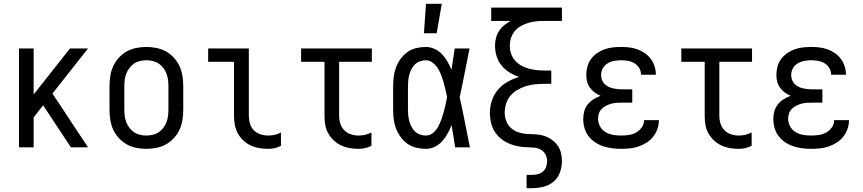

<svg xmlns="http://www.w3.org/2000/svg" viewBox="-20 -775 4540 1010"><path d="M80 0V-520H157V-278L348 -520H443L256 -283L443 0H353L207 -221L157 -158V0Z M750 8Q723 8 696 2.5Q669 -3 646 -16Q623 -29 604.5 -49.5Q586 -70 575 -94.5Q564 -119 560 -146Q556 -173 556 -200V-320Q556 -347 560 -374Q564 -401 575 -425.5Q586 -450 604.5 -470.5Q623 -491 646 -504Q669 -517 696 -522.5Q723 -528 750 -528Q777 -528 804 -522.5Q831 -517 854 -504Q877 -491 895.5 -470.5Q914 -450 925 -425.5Q936 -401 940 -374Q944 -347 944 -320V-200Q944 -173 940 -146Q936 -119 925 -94.5Q914 -70 895.5 -49.5Q877 -29 854 -16Q831 -3 804 2.5Q777 8 750 8ZM750 -62Q767 -62 784 -66Q801 -70 815 -79.5Q829 -89 839.5 -103Q850 -117 856 -133Q862 -149 864 -166Q866 -183 866 -200V-320Q866 -337 864 -354Q862 -371 856 -387Q850 -403 839.5 -417Q829 -431 815 -440.5Q801 -450 784 -454Q767 -458 750 -458Q733 -458 716 -454Q699 -450 685 -440.5Q671 -431 660.5 -417Q650 -403 644 -387Q638 -371 636 -354Q634 -337 634 -320V-200Q634 -183 636 -166Q638 -149 644 -133Q650 -117 660.5 -103Q671 -89 685 -79.5Q699 -70 716 -66Q733 -62 750 -62Z M1391 8Q1367 8 1343.5 4Q1320 0 1298.5 -10Q1277 -20 1259.5 -36.5Q1242 -53 1231 -73.5Q1220 -94 1215.5 -117.5Q1211 -141 1211 -165V-450H1075V-520H1289V-165Q1289 -144 1295 -124Q1301 -104 1315.5 -89.5Q1330 -75 1350 -68.5Q1370 -62 1391 -62Q1409 -62 1426 -66Q1443 -70 1458 -78V-8Q1443 0 1426 4Q1409 8 1391 8Z M1867 8Q1843 8 1819.5 4Q1796 0 1774.5 -10Q1753 -20 1735.5 -36.5Q1718 -53 1706.5 -73.5Q1695 -94 1691 -117.5Q1687 -141 1687 -165V-450H1564V-520H1936V-450H1764V-165Q1764 -144 1770.5 -124Q1777 -104 1791.5 -89.5Q1806 -75 1826 -68.5Q1846 -62 1867 -62Q1884 -62 1901 -66Q1918 -70 1934 -78V-8Q1918 0 1901 4Q1884 8 1867 8Z M2220 8Q2195 8 2169.5 2Q2144 -4 2123 -19Q2102 -34 2087 -55Q2072 -76 2063 -100Q2054 -124 2051 -149Q2048 -174 2048 -200V-320Q2048 -346 2051 -371Q2054 -396 2063 -420Q2072 -444 2087 -465Q2102 -486 2123 -501Q2144 -516 2169.5 -522Q2195 -528 2220 -528Q2244 -528 2266.5 -517.5Q2289 -507 2305.5 -489.5Q2322 -472 2334 -451Q2346 -430 2355 -408Q2359 -436 2363.5 -464Q2368 -492 2372 -520H2450Q2437 -456 2424.5 -391.5Q2412 -327 2398 -263Q2413 -198 2425.5 -132Q2438 -66 2452 0H2374Q2370 -28 2365.5 -56.5Q2361 -85 2356 -113V-118Q2347 -95 2335 -73Q2323 -51 2306.5 -32.5Q2290 -14 2267.5 -3Q2245 8 2220 8ZM2220 -62Q2241 -62 2257.5 -75.5Q2274 -89 2284 -107Q2294 -125 2301 -144.5Q2308 -164 2313.5 -183.5Q2319 -203 2323.5 -223.5Q2328 -244 2332 -264Q2328 -283 2323.5 -302.5Q2319 -322 2313.5 -341.5Q2308 -361 2301 -379.5Q2294 -398 2283.5 -415Q2273 -432 2256.5 -445Q2240 -458 2220 -458Q2205 -458 2189.5 -452.5Q2174 -447 2163 -436.5Q2152 -426 2144.5 -411.5Q2137 -397 2133 -382Q2129 -367 2127.5 -351.5Q2126 -336 2126 -320V-200Q2126 -184 2127.5 -168.5Q2129 -153 2133 -138Q2137 -123 2144.5 -108.5Q2152 -94 2163 -83.5Q2174 -73 2189.5 -67.5Q2205 -62 2220 -62ZM2210 -600 2221 -755H2304L2277 -600Z M2750 215V145H2779Q2794 145 2809.5 141Q2825 137 2836.5 127Q2848 117 2853 102.5Q2858 88 2858 73Q2858 54 2849 37Q2840 20 2823.5 11.5Q2807 3 2788 1.5Q2769 0 2750.5 -0.5Q2732 -1 2713.5 -4Q2695 -7 2677.5 -12.5Q2660 -18 2643 -27Q2626 -36 2612 -48Q2598 -60 2587 -75.5Q2576 -91 2569.5 -108.5Q2563 -126 2560 -144.5Q2557 -163 2557 -181Q2557 -214 2567.5 -246Q2578 -278 2599.5 -303Q2621 -328 2650 -344.5Q2679 -361 2711 -370Q2684 -379 2660 -394Q2636 -409 2618.5 -430.5Q2601 -452 2592.5 -479Q2584 -506 2584 -534Q2584 -554 2589 -574.5Q2594 -595 2605 -612Q2616 -629 2632 -642Q2648 -655 2666 -665H2564V-735H2936V-665H2843Q2822 -665 2801 -663Q2780 -661 2760 -655Q2740 -649 2721 -638.5Q2702 -628 2688.5 -612Q2675 -596 2668.5 -576Q2662 -556 2662 -535Q2662 -513 2668.5 -493Q2675 -473 2689 -457Q2703 -441 2721.5 -430.5Q2740 -420 2760 -414.5Q2780 -409 2801 -406.5Q2822 -404 2843 -404H2880V-334H2843Q2819 -334 2794.5 -331.5Q2770 -329 2747 -322Q2724 -315 2702.5 -302.5Q2681 -290 2665.5 -272Q2650 -254 2642.5 -230Q2635 -206 2635 -182Q2635 -160 2643 -138.5Q2651 -117 2667.5 -102Q2684 -87 2705.5 -79.5Q2727 -72 2749.5 -70.5Q2772 -69 2794.5 -68.5Q2817 -68 2838.5 -61.5Q2860 -55 2879 -42.5Q2898 -30 2911.5 -12Q2925 6 2930.5 28Q2936 50 2936 72Q2936 103 2925.5 132Q2915 161 2892 180.5Q2869 200 2839 207.5Q2809 215 2779 215Z M3247 8Q3224 8 3200 5Q3176 2 3153.5 -5.5Q3131 -13 3110.5 -26.5Q3090 -40 3075.5 -59.5Q3061 -79 3054.5 -102Q3048 -125 3048 -149Q3048 -170 3053.5 -190Q3059 -210 3072 -226Q3085 -242 3102.5 -253Q3120 -264 3139 -271Q3123 -278 3108.5 -288.5Q3094 -299 3083.5 -313.5Q3073 -328 3068.5 -345.5Q3064 -363 3064 -381Q3064 -403 3070 -425Q3076 -447 3089 -464.5Q3102 -482 3120.5 -495Q3139 -508 3160 -515.5Q3181 -523 3203 -525.5Q3225 -528 3247 -528Q3269 -528 3290.5 -525.5Q3312 -523 3333 -515.5Q3354 -508 3372 -495.5Q3390 -483 3403 -465.5Q3416 -448 3423 -427Q3430 -406 3430 -384V-382H3352V-383Q3352 -401 3342.5 -417Q3333 -433 3317 -442.5Q3301 -452 3283 -455Q3265 -458 3247 -458Q3229 -458 3210.5 -454.5Q3192 -451 3176 -441.5Q3160 -432 3151 -415.5Q3142 -399 3142 -380Q3142 -368 3146 -356Q3150 -344 3158.5 -335Q3167 -326 3178 -320Q3189 -314 3201 -311Q3213 -308 3225.5 -306.5Q3238 -305 3250 -305H3306V-235H3250Q3236 -235 3222 -234Q3208 -233 3194 -229Q3180 -225 3167.5 -218.5Q3155 -212 3145 -202Q3135 -192 3130.5 -178.5Q3126 -165 3126 -150Q3126 -129 3136.5 -110Q3147 -91 3165.5 -80Q3184 -69 3205 -65.5Q3226 -62 3247 -62Q3268 -62 3288 -65Q3308 -68 3326 -78Q3344 -88 3356 -105Q3368 -122 3368 -143H3446V-142Q3446 -119 3438 -96.5Q3430 -74 3415.5 -55.5Q3401 -37 3381 -24.5Q3361 -12 3339 -4.5Q3317 3 3294 5.5Q3271 8 3247 8Z M3867 8Q3843 8 3819.5 4Q3796 0 3774.5 -10Q3753 -20 3735.5 -36.5Q3718 -53 3706.5 -73.5Q3695 -94 3691 -117.5Q3687 -141 3687 -165V-450H3564V-520H3936V-450H3764V-165Q3764 -144 3770.5 -124Q3777 -104 3791.5 -89.5Q3806 -75 3826 -68.5Q3846 -62 3867 -62Q3884 -62 3901 -66Q3918 -70 3934 -78V-8Q3918 0 3901 4Q3884 8 3867 8Z M4247 8Q4224 8 4200 5Q4176 2 4153.5 -5.5Q4131 -13 4110.5 -26.5Q4090 -40 4075.5 -59.5Q4061 -79 4054.5 -102Q4048 -125 4048 -149Q4048 -170 4053.5 -190Q4059 -210 4072 -226Q4085 -242 4102.5 -253Q4120 -264 4139 -271Q4123 -278 4108.5 -288.5Q4094 -299 4083.5 -313.5Q4073 -328 4068.5 -345.5Q4064 -363 4064 -381Q4064 -403 4070 -425Q4076 -447 4089 -464.5Q4102 -482 4120.5 -495Q4139 -508 4160 -515.5Q4181 -523 4203 -525.5Q4225 -528 4247 -528Q4269 -528 4290.5 -525.5Q4312 -523 4333 -515.5Q4354 -508 4372 -495.5Q4390 -483 4403 -465.5Q4416 -448 4423 -427Q4430 -406 4430 -384V-382H4352V-383Q4352 -401 4342.5 -417Q4333 -433 4317 -442.5Q4301 -452 4283 -455Q4265 -458 4247 -458Q4229 -458 4210.5 -454.5Q4192 -451 4176 -441.5Q4160 -432 4151 -415.5Q4142 -399 4142 -380Q4142 -368 4146 -356Q4150 -344 4158.5 -335Q4167 -326 4178 -320Q4189 -314 4201 -311Q4213 -308 4225.5 -306.5Q4238 -305 4250 -305H4306V-235H4250Q4236 -235 4222 -234Q4208 -233 4194 -229Q4180 -225 4167.5 -218.5Q4155 -212 4145 -202Q4135 -192 4130.5 -178.5Q4126 -165 4126 -150Q4126 -129 4136.5 -110Q4147 -91 4165.5 -80Q4184 -69 4205 -65.5Q4226 -62 4247 -62Q4268 -62 4288 -65Q4308 -68 4326 -78Q4344 -88 4356 -105Q4368 -122 4368 -143H4446V-142Q4446 -119 4438 -96.5Q4430 -74 4415.5 -55.5Q4401 -37 4381 -24.5Q4361 -12 4339 -4.5Q4317 3 4294 5.5Q4271 8 4247 8Z"/></svg>

Font: Iosevka NFM
Style: Regular
Weight: 400
Monospace: yes
Designer: Belleve Invis
Foundry: Belleve Invis
Version: Version 29.0.4; ttfautohint (v1.8.4);Nerd Fonts 3.3.0